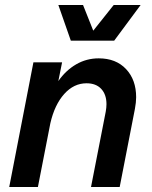

<svg xmlns="http://www.w3.org/2000/svg" viewBox="-20 -750 610 770"><path d="M407 -332Q407 -371 386 -393.5Q365 -416 327 -416Q276 -416 237.5 -373Q199 -330 182 -256L132 0H17L114 -500H229L214 -425Q244 -468 285.5 -492Q327 -516 376 -516Q445 -516 485.5 -473Q526 -430 526 -360Q526 -340 521 -313L460 0H345L404 -302Q407 -319 407 -332ZM354 -627 436 -730H544L438 -587H264L214 -730H313Z"/></svg>

Font: MedMera Sans Semibold
Style: Italic
Weight: 600
Italic angle: -11°
Designer: Kasper Nordkvist
Foundry: UNCUT.wtf
Version: Version 1.300